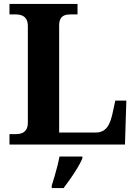

<svg xmlns="http://www.w3.org/2000/svg" viewBox="-20 -734 694 975"><path d="M28.1 0V-53H64.3Q79.2 -53 92.2 -58.3Q105.2 -63.6 113.3 -76.5Q121.4 -89.4 121.4 -111.1V-601.2Q121.4 -624.5 113 -637.4Q104.6 -650.4 90.8 -655.7Q76.9 -661 59.7 -661H28.1V-714H373.7V-661H339.8Q320.1 -661 307.1 -655.9Q294.1 -650.8 287.3 -638.3Q280.4 -625.9 280.4 -604V-61H466.4Q489.4 -61 505.6 -71Q521.8 -81.1 532.2 -100.9Q542.7 -120.7 549.2 -148.1L565.5 -223.1H621.6L614.6 0ZM242.8 208Q249.4 187.7 257 161.9Q264.6 136 271.4 109.3Q278.1 82.7 282.1 61H398.2V71Q389.2 92 373.2 118.7Q357.2 145.4 338.3 172.4Q319.4 199.4 303.1 221H242.8Z"/></svg>

Font: Noto Serif Malayalam
Style: Regular
Weight: 400
Designer: Indian type Foundry, Jelle Bosma, Monotype Design Team
Foundry: Monotype Imaging Inc.
Version: Version 2.103